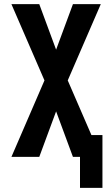

<svg xmlns="http://www.w3.org/2000/svg" viewBox="-20 -755 540 924"><path d="M365 149V0H331L250 -219L169 0H35L194 -368L35 -735H169L250 -516L331 -735H465L306 -368L420 -105H473V149Z"/></svg>

Font: Iosevka Extrabold
Style: Regular
Weight: 800
Monospace: yes
Designer: Belleve Invis
Foundry: Belleve Invis
Version: Version 32.5.0; ttfautohint (v1.8.4)